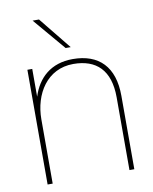

<svg xmlns="http://www.w3.org/2000/svg" viewBox="-83 -795 685 857"><g transform="rotate(-10 259.5 -366.0)"><path d="M434 -330V0H456V-333C456 -464 389 -532 270 -532C171 -532 111 -476 85 -394V-520H63V0H86V-291C86 -406 150 -510 269 -510C373 -510 434 -453 434 -330ZM124 -732 248 -586H271L153 -732Z"/></g></svg>

Font: Aspekta 50
Style: Regular
Weight: 50
Designer: Ivo Dolenc
Version: Version 2.000